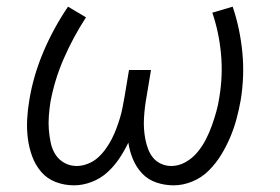

<svg xmlns="http://www.w3.org/2000/svg" viewBox="-20 -548 840 576"><path d="M202 8Q173 8 147 -2Q121 -12 103.5 -32.5Q86 -53 76.5 -79Q67 -105 63.5 -133Q60 -161 61.5 -190Q63 -219 68 -248Q80 -321 110 -392Q140 -463 184 -528L238 -496Q199 -436 171 -371.5Q143 -307 131 -240Q128 -220 126.5 -199.5Q125 -179 126.5 -159.5Q128 -140 132 -120.5Q136 -101 146 -85Q156 -69 173 -59.5Q190 -50 210 -50Q226 -50 243 -56.5Q260 -63 273 -74.5Q286 -86 296.5 -100.5Q307 -115 315 -130.5Q323 -146 329 -162Q335 -178 340 -194.5Q345 -211 348 -227.5Q351 -244 354 -260L367 -338H433L420 -260Q417 -244 415 -227.5Q413 -211 412 -194.5Q411 -178 412 -162Q413 -146 416 -130.5Q419 -115 424.5 -100.5Q430 -86 439.5 -74.5Q449 -63 463.5 -56.5Q478 -50 494 -50Q516 -50 536.5 -61.5Q557 -73 572 -91Q587 -109 597.5 -129.5Q608 -150 615.5 -171Q623 -192 629 -213.5Q635 -235 638 -256Q649 -322 643 -386.5Q637 -451 617 -510L678 -528Q700 -463 707 -391.5Q714 -320 702 -247Q697 -219 689.5 -191Q682 -163 670.5 -136Q659 -109 643.5 -83.5Q628 -58 606.5 -36.5Q585 -15 557 -3.5Q529 8 501 8Q474 8 449 -0.5Q424 -9 406.5 -27.5Q389 -46 379 -70Q369 -94 365 -120Q353 -95 337.5 -72Q322 -49 301.5 -30.5Q281 -12 254.5 -2Q228 8 202 8Z"/></svg>

Font: Iosevka Aile Light
Style: Italic
Weight: 300
Italic angle: -9°
Designer: Belleve Invis
Foundry: Belleve Invis
Version: Version 31.1.0; ttfautohint (v1.8.4)